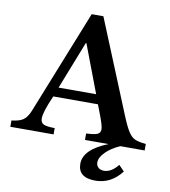

<svg xmlns="http://www.w3.org/2000/svg" viewBox="-118 -869 1061 1198"><g transform="rotate(10 412.5 -270.5)"><path d="M698 116 733 152Q666 239 567 239Q457 239 457 151Q457 60 609 0H460V-41Q511 -43 530.5 -51.5Q550 -60 550 -83Q550 -105 524 -173L501 -233H218Q171 -127 171 -86Q171 -58 191.5 -49Q212 -40 261 -40V0H-13V-40Q36 -45 60.5 -62Q85 -79 102 -121L365 -780H439L678 -196Q707 -125 726 -96Q745 -67 767 -56.5Q789 -46 838 -41V0H684Q629 24 594.5 58.5Q560 93 560 124Q560 144 573.5 156.5Q587 169 609 169Q656 169 698 116ZM360 -596 241 -293H479L364 -596Z"/></g></svg>

Font: Libre Baskerville
Style: Bold
Weight: 700
Designer: Pablo Impallari, Rodrigo Fuenzalida
Foundry: Pablo Impallari, Rodrigo Fuenzalida
Version: Version 1.000